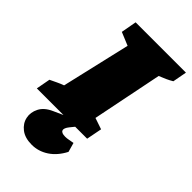

<svg xmlns="http://www.w3.org/2000/svg" viewBox="-258 -618 896 896"><g transform="rotate(45 190.0 -170.5)"><path d="M-30 0 -17 -70Q0 -78 16.5 -86Q33 -94 50 -100L129 -440L64 -467L78 -544H410L397 -474Q382 -465 365.5 -457.5Q349 -450 331 -443L261 -96L317 -77L302 0ZM139 203Q94 203 67 182Q40 161 33.5 130.5Q27 100 42.5 69.5Q58 39 99 21L208 -28H246L206 21Q189 42 193.5 54Q198 66 223 66Q234 66 246 63.5Q258 61 271 59L284 105Q259 153 221 178Q183 203 139 203Z"/></g></svg>

Font: Piazzolla SC Black
Style: Italic
Weight: 900
Italic angle: -11.3°
Designer: Juan Pablo del Peral
Foundry: Huerta Tipografica
Version: Version 1.330